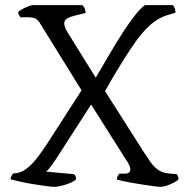

<svg xmlns="http://www.w3.org/2000/svg" viewBox="-20 -724 735 744"><path d="M191 0Q180 0 159 -3Q138 -6 112 -10Q86 -14 61.5 -19.5Q37 -25 21 -29Q21 -37 25 -43.5Q29 -50 31 -52Q57 -52 79.5 -68Q102 -84 122.5 -110.5Q143 -137 162 -166L296 -374L138 -629Q129 -645 119 -651Q109 -657 90 -657H59Q58 -659 55 -663.5Q52 -668 50 -676Q54 -682 65 -688Q76 -694 88.5 -699Q101 -704 107 -704H299Q304 -700 307.5 -692.5Q311 -685 312 -674L268 -663Q252 -659 240.5 -652.5Q229 -646 229 -633Q229 -628 231.5 -619.5Q234 -611 241 -600L351 -423Q382 -476 408.5 -521Q435 -566 458.5 -602Q482 -638 502.5 -664Q523 -690 541 -704H650Q654 -700 657 -691.5Q660 -683 660 -675L624 -664Q600 -656 577.5 -639.5Q555 -623 533 -597.5Q511 -572 488.5 -538Q466 -504 440.5 -462.5Q415 -421 387 -371L535 -138Q548 -119 560.5 -100Q573 -81 590.5 -67.5Q608 -54 633 -52L665 -49Q667 -47 669.5 -41Q672 -35 672 -29Q665 -22 652 -15.5Q639 -9 625.5 -4.5Q612 0 603 0Q596 0 579.5 -2Q563 -4 541 -7.5Q519 -11 497.5 -14.5Q476 -18 458.5 -22Q441 -26 433 -28Q433 -36 436 -41.5Q439 -47 442 -51H464Q474 -51 479.5 -55.5Q485 -60 485 -67Q485 -72 483 -78.5Q481 -85 476 -93L333 -319L194 -103Q186 -91 176.5 -78.5Q167 -66 159 -59L266 -49Q270 -47 272.5 -41.5Q275 -36 275 -29Q265 -20 248 -13.5Q231 -7 215.5 -3.5Q200 0 191 0Z"/></svg>

Font: Texturina Medium 12pt ExtraLight
Style: Regular
Weight: 250
Version: Version 1.002